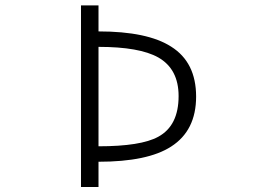

<svg xmlns="http://www.w3.org/2000/svg" viewBox="-20 -708 1040 728"><path d="M657.2 -343.8Q657.2 -231.4 580.1 -189.5Q514.6 -153.3 353.5 -153.3V-530.3Q508.8 -530.3 580.1 -490.2Q657.2 -446.3 657.2 -343.8ZM353.5 -687.5H287.1V1H353.5V-94.7Q540 -94.7 628.9 -152.3Q723.6 -212.9 723.6 -341.8Q723.6 -471.7 628.9 -531.2Q539.1 -588.9 353.5 -588.9Z"/></svg>

Font: DotumChe
Style: Regular
Weight: 400
Monospace: yes
Version: Version 2.21